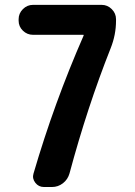

<svg xmlns="http://www.w3.org/2000/svg" viewBox="-20 -750 540 770"><path d="M387.7 -730.5Q411.1 -730.5 428.2 -713.4Q445.3 -696.3 445.3 -672.9V-667Q445.3 -610.4 423.8 -556.6Q330.1 -320.3 258.8 -54.7Q252 -30.3 232.4 -15.1Q212.9 0 188.5 0H156.2Q134.8 0 121.6 -17.1Q108.4 -34.2 114.3 -53.7Q197.3 -337.9 315.4 -607.4V-609.4Q315.4 -610.4 314.5 -610.4H112.3Q88.9 -610.4 71.8 -627Q54.7 -643.6 54.7 -667V-672.9Q54.7 -696.3 71.8 -713.4Q88.9 -730.5 112.3 -730.5Z"/></svg>

Font: Rounded Mgen+ 1m bold
Style: Bold
Weight: 700
Designer: [Source Han Sans]
Ryoko NISHIZUKA  (kana & ideographs); Paul D. Hunt (Latin, Greek & Cyrillic); Wenlong ZHANG  (bopomofo
Version: Version 1.059.20150602